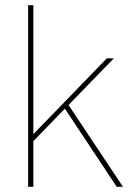

<svg xmlns="http://www.w3.org/2000/svg" viewBox="-20 -717 531 737"><path d="M229 -300 108 -175V0H88V-697H108V-202L390 -493H417L243 -314L452 0H428Z"/></svg>

Font: Hanken Grotesk Thin
Style: Regular
Weight: 100
Designer: Alfredo Marco Pradil
Foundry: Hanken Design Co.
Version: Version 3.014